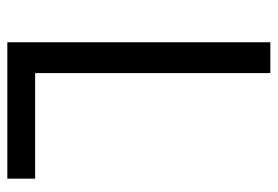

<svg xmlns="http://www.w3.org/2000/svg" viewBox="-134 -606 740 511"><g transform="rotate(90 235.5 -350.0)"><path d="M455 0H92V-700H174V-74H455Z"/></g></svg>

Font: A Tai Tham KH New
Style: Regular
Weight: 400
Designer: Sangdang Kengtung
Foundry: Sangdang Kengtung
Version: Version 1.002